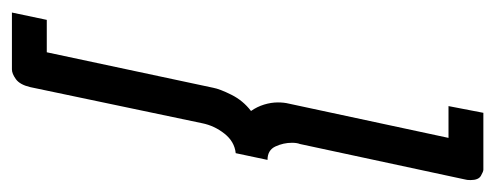

<svg xmlns="http://www.w3.org/2000/svg" viewBox="-292 -512 811 314"><g transform="rotate(90 113.0 -354.5)"><path d="M129 -683 140 -740H233Q236 -740 243 -736Q250 -732 250 -719Q250 -713 249 -710L191 -440Q189 -435 189 -427Q189 -413 195 -400Q201 -387 217 -387L206 -335Q187 -333 174 -316.5Q161 -300 157 -280L98 1Q94 18 85 24.5Q76 31 69 31H-24L-12 -26H41L99 -298Q101 -309 110.5 -328Q120 -347 137 -360Q130 -370 126.5 -381.5Q123 -393 123 -404Q123 -409 123.5 -413.5Q124 -418 125 -422L181 -683Z"/></g></svg>

Font: Raleway
Style: Italic
Weight: 400
Italic angle: -12°
Designer: Matt McInerney, Pablo Impallari, Rodrigo Fuenzalida
Foundry: Matt McInerney, Pablo Impallari, Rodrigo Fuenzalida
Version: Version 4.026